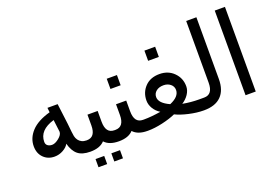

<svg xmlns="http://www.w3.org/2000/svg" viewBox="-105 -968 1975 1382"><g transform="rotate(-20 883.0 -277.5)"><path d="M433.6 -15.6H429.7Q367.2 -15.6 334 -43Q300.8 -70.3 285.2 -128.9Q273.4 -105.5 242.2 -87.9Q210.9 -70.3 175.8 -70.3Q125 -70.3 91.8 -103.5Q58.6 -136.7 58.6 -191.4Q58.6 -253.9 105.5 -304.7Q152.3 -355.5 250 -382.8L246.1 -418H324.2L343.8 -261.7Q351.6 -179.7 355.5 -162.1Q359.4 -144.5 369.1 -130.9Q378.9 -117.2 394.5 -109.4Q410.2 -101.6 429.7 -101.6H433.6ZM257.8 -320.3Q140.6 -285.2 140.6 -195.3Q140.6 -175.8 154.3 -166Q168 -156.2 187.5 -156.2Q210.9 -156.2 240.2 -179.7Q269.5 -203.1 269.5 -226.6Q269.5 -234.4 257.8 -320.3Z M648.4 -15.6Q574.2 -15.6 539.1 -54.7Q503.9 -15.6 429.7 -15.6V-101.6H433.6Q500 -101.6 500 -191.4V-273.4H578.1V-191.4Q578.1 -101.6 644.5 -101.6H648.4ZM632.8 109.4H566.4V46.9H632.8ZM511.7 109.4H445.3V46.9H511.7Z M867.2 -15.6Q793 -15.6 757.8 -54.7Q722.7 -15.6 648.4 -15.6V-101.6H652.3Q718.8 -101.6 718.8 -191.4V-273.4H796.9V-191.4Q796.9 -101.6 863.3 -101.6H867.2ZM796.9 -390.6H718.8V-468.8H796.9Z M1300.8 -15.6H1296.9Q1246.1 -15.6 1185.5 -29.3Q1125 -43 1085.9 -62.5Q1043 -43 982.4 -29.3Q921.9 -15.6 871.1 -15.6H867.2V-101.6H875Q925.8 -101.6 1000 -113.3Q968.8 -132.8 951.2 -162.1Q933.6 -191.4 933.6 -222.7Q933.6 -285.2 974.6 -328.1Q1015.6 -371.1 1085.9 -371.1Q1152.3 -371.1 1195.3 -328.1Q1238.3 -285.2 1238.3 -222.7Q1238.3 -191.4 1218.8 -162.1Q1199.2 -132.8 1168 -113.3Q1230.5 -101.6 1293 -101.6H1300.8ZM1085.9 -140.6Q1160.2 -171.9 1160.2 -222.7Q1160.2 -250 1138.7 -267.6Q1117.2 -285.2 1085.9 -285.2Q1050.8 -285.2 1029.3 -267.6Q1007.8 -250 1007.8 -222.7Q1007.8 -175.8 1085.9 -140.6ZM1125 -488.3H1043V-566.4H1125Z M1476.6 -191.4Q1476.6 -105.5 1431.6 -60.5Q1386.7 -15.6 1300.8 -15.6V-101.6H1332Q1398.4 -101.6 1398.4 -191.4V-664.1H1476.6Z M1695.3 -15.6H1617.2V-664.1H1695.3Z"/></g></svg>

Font: 和音 by 宁静之雨，公众号njzyshare
Style: Regular
Weight: 400
Designer: Steve Matteson
Foundry: Ascender Corporation
Version: Version 6.00;June 8, 2018;FontCreator 11.0.0.2388 32-bit